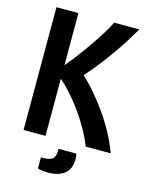

<svg xmlns="http://www.w3.org/2000/svg" viewBox="-129 -775 818 1047"><g transform="rotate(15 280.0 -251.5)"><path d="M57 0V-693H181V-399Q209 -432 238 -470.5Q267 -509 294 -548Q321 -587 344 -624Q367 -661 383 -693H525Q506 -660 481.5 -621Q457 -582 427.5 -540Q398 -498 365 -456Q332 -414 296 -373Q332 -341 368.5 -298Q405 -255 439.5 -206Q474 -157 502 -104.5Q530 -52 549 0H408Q391 -43 365.5 -89Q340 -135 309 -178.5Q278 -222 245 -259Q212 -296 181 -322V0ZM244 190Q230 190 213 188Q196 186 187 183V120H203Q236 119 252 107Q268 95 268 60V50H369Q372 67 372 81Q372 138 337.5 164Q303 190 244 190Z"/></g></svg>

Font: Ubuntu Sans Mono SemiBold
Style: Regular
Weight: 600
Monospace: yes
Designer: Dalton Maag Ltd
Foundry: Dalton Maag Ltd
Version: Version 1.006